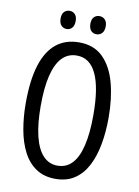

<svg xmlns="http://www.w3.org/2000/svg" viewBox="-96 -944 738 1017"><g transform="rotate(10 272.5 -435.0)"><path d="M496.1 -357.9Q496.1 -281.2 483.9 -214.6Q471.7 -147.9 445.6 -97.4Q419.4 -46.9 377 -18.6Q334.5 9.8 273.9 9.8Q212.4 9.8 169.4 -19.3Q126.5 -48.3 100.3 -99.1Q74.2 -149.9 62.3 -216.8Q50.3 -283.7 50.3 -358.9Q50.3 -481 75.4 -562Q100.6 -643.1 150.4 -683.6Q200.2 -724.1 273.9 -724.1Q354 -724.1 402.8 -675.5Q451.7 -627 473.9 -543.9Q496.1 -460.9 496.1 -357.9ZM130.9 -357.9Q130.9 -260.7 147.2 -194.6Q163.6 -128.4 195.3 -94.7Q227.1 -61 272.9 -61Q319.8 -61 351.1 -94Q382.3 -127 398.2 -193.1Q414.1 -259.3 414.1 -357.9Q414.1 -504.9 378.9 -579.1Q343.8 -653.3 273.9 -653.3Q226.1 -653.3 194.3 -619.9Q162.6 -586.4 146.7 -520.8Q130.9 -455.1 130.9 -357.9ZM154.3 -832Q154.3 -856.4 166 -868.2Q177.7 -879.9 195.3 -879.9Q212.4 -879.9 223.9 -867.9Q235.4 -856 235.4 -832Q235.4 -807.1 223.9 -794.7Q212.4 -782.2 195.3 -782.2Q177.7 -782.2 166 -794.7Q154.3 -807.1 154.3 -832ZM314.5 -832Q314.5 -856.4 326.4 -868.2Q338.4 -879.9 355.5 -879.9Q373 -879.9 385 -867.9Q397 -856 397 -832Q397 -807.1 385 -794.7Q373 -782.2 355.5 -782.2Q337.4 -782.2 325.9 -794.7Q314.5 -807.1 314.5 -832Z"/></g></svg>

Font: Open Sans Condensed
Style: Regular
Weight: 400
Width: 3
Designer: Monotype Design Team
Foundry: Monotype Imaging Inc.
Version: Version 3.000